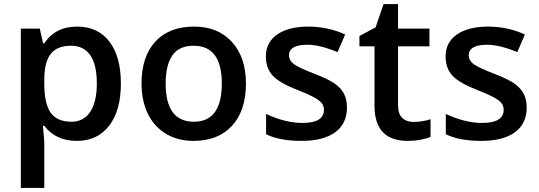

<svg xmlns="http://www.w3.org/2000/svg" viewBox="-20 -680 2641 940"><path d="M356 9.8Q253.4 9.8 196.8 -64H189.9Q196.8 4.4 196.8 19V240.2H82V-540H174.8Q178.7 -524.9 190.9 -467.8H196.8Q250.5 -549.8 357.9 -549.8Q459 -549.8 515.4 -476.6Q571.8 -403.3 571.8 -271Q571.8 -138.7 514.4 -64.5Q457 9.8 356 9.8ZM328.1 -456.1Q259.8 -456.1 228.3 -416Q196.8 -376 196.8 -288.1V-271Q196.8 -172.4 228 -128.2Q259.3 -84 330.1 -84Q389.6 -84 421.9 -132.8Q454.1 -181.6 454.1 -272Q454.1 -362.8 422.1 -409.4Q390.1 -456.1 328.1 -456.1Z M1184.1 -271Q1184.1 -138.7 1116.2 -64.5Q1048.3 9.8 927.2 9.8Q851.6 9.8 793.5 -24.4Q735.4 -58.6 704.1 -122.6Q672.9 -186.5 672.9 -271Q672.9 -402.3 740.2 -476.1Q807.6 -549.8 930.2 -549.8Q1047.4 -549.8 1115.7 -474.4Q1184.1 -398.9 1184.1 -271ZM791 -271Q791 -84 929.2 -84Q1065.9 -84 1065.9 -271Q1065.9 -456.1 928.2 -456.1Q856 -456.1 823.5 -408.2Q791 -360.4 791 -271Z M1678.7 -153.8Q1678.7 -74.7 1621.1 -32.5Q1563.5 9.8 1456.1 9.8Q1348.1 9.8 1282.7 -22.9V-122.1Q1377.9 -78.1 1460 -78.1Q1565.9 -78.1 1565.9 -142.1Q1565.9 -162.6 1554.2 -176.3Q1542.5 -189.9 1515.6 -204.6Q1488.8 -219.2 1440.9 -237.8Q1347.7 -273.9 1314.7 -310.1Q1281.7 -346.2 1281.7 -403.8Q1281.7 -473.1 1337.6 -511.5Q1393.6 -549.8 1489.7 -549.8Q1585 -549.8 1669.9 -511.2L1632.8 -424.8Q1545.4 -460.9 1485.8 -460.9Q1395 -460.9 1395 -409.2Q1395 -383.8 1418.7 -366.2Q1442.4 -348.6 1522 -317.9Q1588.9 -292 1619.1 -270.5Q1649.4 -249 1664.1 -220.9Q1678.7 -192.9 1678.7 -153.8Z M2003.9 -83Q2045.9 -83 2087.9 -96.2V-9.8Q2068.8 -1.5 2038.8 4.2Q2008.8 9.8 1976.6 9.8Q1813.5 9.8 1813.5 -162.1V-453.1H1739.7V-503.9L1818.8 -545.9L1857.9 -660.2H1928.7V-540H2082.5V-453.1H1928.7V-164.1Q1928.7 -122.6 1949.5 -102.8Q1970.2 -83 2003.9 -83Z M2558.6 -153.8Q2558.6 -74.7 2501 -32.5Q2443.4 9.8 2335.9 9.8Q2228 9.8 2162.6 -22.9V-122.1Q2257.8 -78.1 2339.8 -78.1Q2445.8 -78.1 2445.8 -142.1Q2445.8 -162.6 2434.1 -176.3Q2422.4 -189.9 2395.5 -204.6Q2368.7 -219.2 2320.8 -237.8Q2227.5 -273.9 2194.6 -310.1Q2161.6 -346.2 2161.6 -403.8Q2161.6 -473.1 2217.5 -511.5Q2273.4 -549.8 2369.6 -549.8Q2464.8 -549.8 2549.8 -511.2L2512.7 -424.8Q2425.3 -460.9 2365.7 -460.9Q2274.9 -460.9 2274.9 -409.2Q2274.9 -383.8 2298.6 -366.2Q2322.3 -348.6 2401.9 -317.9Q2468.8 -292 2499 -270.5Q2529.3 -249 2543.9 -220.9Q2558.6 -192.9 2558.6 -153.8Z"/></svg>

Font: f1_46825          
Style: Regular
Weight: 600
Foundry: Ascender Corporation
Version: Version 1.10